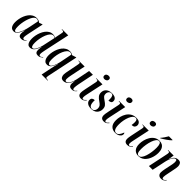

<svg xmlns="http://www.w3.org/2000/svg" viewBox="314 -2324 4127 4127"><g transform="rotate(45 2377.5 -260.5)"><path d="M142 10Q80 10 52.5 -35.5Q25 -81 25 -157Q25 -204 35 -257Q45 -310 66 -361Q87 -412 119 -454Q151 -496 195 -521Q239 -546 295 -546Q330 -546 356.5 -534.5Q383 -523 400 -509L471 -535H480L407 -191Q404 -176 399.5 -153Q395 -130 391.5 -107Q388 -84 388 -68Q388 -22 421 -22Q435 -22 448 -30.5Q461 -39 476 -53L481 -43Q463 -25 436 -7.5Q409 10 367 10Q288 10 288 -76Q288 -100 291.5 -123.5Q295 -147 300 -175H297Q263 -77 227 -33.5Q191 10 142 10ZM178 -13Q202 -13 228 -51.5Q254 -90 277.5 -152Q301 -214 315 -285L361 -510Q350 -524 335.5 -529.5Q321 -535 305 -535Q273 -535 246 -508.5Q219 -482 198 -437.5Q177 -393 162 -339.5Q147 -286 139.5 -232.5Q132 -179 132 -134Q132 -69 143 -41Q154 -13 178 -13Z M636 10Q596 10 572.5 -13Q549 -36 539 -74.5Q529 -113 529 -158Q529 -207 539.5 -260.5Q550 -314 570.5 -364.5Q591 -415 622 -456Q653 -497 693.5 -521.5Q734 -546 785 -546Q815 -546 834 -539Q853 -532 868 -519Q870 -536 874 -556.5Q878 -577 880 -588L899 -680Q905 -706 905 -722Q905 -734 896 -742Q887 -750 859 -750H843L845 -760H1034L913 -197Q909 -178 904 -153Q899 -128 895 -104Q891 -80 891 -65Q891 -37 899 -25.5Q907 -14 924 -14Q939 -14 954.5 -25.5Q970 -37 983 -50L989 -41Q963 -18 939.5 -4Q916 10 876 10Q796 10 796 -78Q796 -106 799 -128Q802 -150 806 -176H802Q779 -103 752 -62.5Q725 -22 695.5 -6Q666 10 636 10ZM684 -22Q702 -22 720.5 -40.5Q739 -59 755 -89Q771 -119 783.5 -152Q796 -185 802 -213L865 -505Q848 -533 812 -533Q775 -533 743 -497.5Q711 -462 687.5 -403.5Q664 -345 650.5 -276Q637 -207 637 -141Q637 -73 651 -47.5Q665 -22 684 -22Z M1270 19Q1278 -22 1290.5 -73Q1303 -124 1314 -164H1309Q1283 -78 1245 -34Q1207 10 1153 10Q1113 10 1087.5 -12.5Q1062 -35 1049.5 -73.5Q1037 -112 1037 -160Q1037 -209 1048 -263Q1059 -317 1080.5 -367.5Q1102 -418 1134 -458Q1166 -498 1208 -522Q1250 -546 1302 -546Q1336 -546 1354.5 -538Q1373 -530 1388 -516L1485 -546H1494L1347 155Q1341 182 1341 200Q1341 229 1386 229H1410L1408 240H1225ZM1202 -22Q1220 -22 1238 -41Q1256 -60 1271.5 -91.5Q1287 -123 1299.5 -161Q1312 -199 1319 -237L1372 -507Q1366 -518 1354 -525.5Q1342 -533 1324 -533Q1287 -533 1254.5 -499.5Q1222 -466 1197.5 -410Q1173 -354 1159.5 -285.5Q1146 -217 1146 -147Q1146 -77 1162.5 -49.5Q1179 -22 1202 -22Z M1910 10Q1855 10 1837 -15Q1819 -40 1819 -74Q1819 -89 1821.5 -115.5Q1824 -142 1828 -158H1824Q1794 -69 1750 -30Q1706 9 1653 9Q1600 9 1579.5 -22Q1559 -53 1559 -97Q1559 -122 1565 -156Q1571 -190 1577 -218L1619 -430Q1624 -455 1626.5 -472.5Q1629 -490 1629 -499Q1629 -514 1623 -520Q1617 -526 1592 -526H1574L1576 -536H1757L1686 -191Q1679 -161 1675 -129Q1671 -97 1671 -79Q1671 -49 1679.5 -36Q1688 -23 1704 -23Q1726 -23 1746 -41Q1766 -59 1783 -88.5Q1800 -118 1812 -152.5Q1824 -187 1830 -221L1893 -536H2008L1932 -162Q1927 -134 1923.5 -107.5Q1920 -81 1920 -61Q1920 -10 1949 -10Q1967 -10 1983 -23.5Q1999 -37 2013 -56L2018 -49Q1999 -24 1976 -7Q1953 10 1910 10Z M2248 -644Q2225 -644 2208 -656Q2191 -668 2191 -694Q2191 -729 2214 -745Q2237 -761 2266 -761Q2290 -761 2307.5 -750Q2325 -739 2325 -712Q2325 -679 2301.5 -661.5Q2278 -644 2248 -644ZM2189 10Q2095 10 2095 -86Q2095 -104 2098.5 -131.5Q2102 -159 2111 -200L2162 -446Q2165 -460 2167 -472Q2169 -484 2169 -496Q2169 -512 2159.5 -519Q2150 -526 2121 -526H2110L2112 -536H2299L2215 -143Q2208 -113 2205.5 -92.5Q2203 -72 2203 -57Q2203 -37 2208.5 -24.5Q2214 -12 2230 -12Q2246 -12 2263.5 -26.5Q2281 -41 2297 -60L2304 -51Q2282 -25 2256.5 -7.5Q2231 10 2189 10Z M2491 10Q2418 10 2377.5 -22.5Q2337 -55 2337 -102Q2337 -142 2361.5 -160.5Q2386 -179 2423 -179Q2422 -170 2422 -161Q2422 -152 2422 -143Q2423 -67 2446.5 -33.5Q2470 0 2512 0Q2550 0 2573 -28.5Q2596 -57 2596 -104Q2596 -143 2576 -170.5Q2556 -198 2506 -231Q2458 -262 2428.5 -298Q2399 -334 2399 -389Q2399 -460 2447 -503Q2495 -546 2580 -546Q2634 -546 2665.5 -532Q2697 -518 2709.5 -495.5Q2722 -473 2722 -448Q2722 -411 2698.5 -396Q2675 -381 2635 -381Q2635 -394 2635.5 -405.5Q2636 -417 2636 -428Q2635 -481 2620.5 -508.5Q2606 -536 2569 -536Q2536 -536 2512.5 -509Q2489 -482 2489 -435Q2489 -398 2509.5 -375Q2530 -352 2576 -321Q2629 -287 2655.5 -253.5Q2682 -220 2682 -162Q2682 -89 2634 -39.5Q2586 10 2491 10Z M2939 -644Q2916 -644 2899 -656Q2882 -668 2882 -694Q2882 -729 2905 -745Q2928 -761 2957 -761Q2981 -761 2998.5 -750Q3016 -739 3016 -712Q3016 -679 2992.5 -661.5Q2969 -644 2939 -644ZM2880 10Q2786 10 2786 -86Q2786 -104 2789.5 -131.5Q2793 -159 2802 -200L2853 -446Q2856 -460 2858 -472Q2860 -484 2860 -496Q2860 -512 2850.5 -519Q2841 -526 2812 -526H2801L2803 -536H2990L2906 -143Q2899 -113 2896.5 -92.5Q2894 -72 2894 -57Q2894 -37 2899.5 -24.5Q2905 -12 2921 -12Q2937 -12 2954.5 -26.5Q2972 -41 2988 -60L2995 -51Q2973 -25 2947.5 -7.5Q2922 10 2880 10Z M3230 9Q3144 9 3096 -41.5Q3048 -92 3048 -199Q3048 -253 3063.5 -313Q3079 -373 3111.5 -425Q3144 -477 3196.5 -510Q3249 -543 3323 -543Q3396 -543 3425 -513.5Q3454 -484 3454 -445Q3454 -413 3433.5 -387.5Q3413 -362 3359 -362Q3363 -383 3365 -406.5Q3367 -430 3367 -456Q3366 -499 3352 -515.5Q3338 -532 3313 -532Q3280 -532 3251.5 -501.5Q3223 -471 3201.5 -419.5Q3180 -368 3168 -305Q3156 -242 3156 -178Q3156 -88 3178.5 -45.5Q3201 -3 3240 -3Q3284 -3 3311.5 -37.5Q3339 -72 3363 -136Q3369 -132 3374 -122Q3379 -112 3379 -93Q3379 -68 3360.5 -44.5Q3342 -21 3308.5 -6Q3275 9 3230 9Z M3654 -644Q3631 -644 3614 -656Q3597 -668 3597 -694Q3597 -729 3620 -745Q3643 -761 3672 -761Q3696 -761 3713.5 -750Q3731 -739 3731 -712Q3731 -679 3707.5 -661.5Q3684 -644 3654 -644ZM3595 10Q3501 10 3501 -86Q3501 -104 3504.5 -131.5Q3508 -159 3517 -200L3568 -446Q3571 -460 3573 -472Q3575 -484 3575 -496Q3575 -512 3565.5 -519Q3556 -526 3527 -526H3516L3518 -536H3705L3621 -143Q3614 -113 3611.5 -92.5Q3609 -72 3609 -57Q3609 -37 3614.5 -24.5Q3620 -12 3636 -12Q3652 -12 3669.5 -26.5Q3687 -41 3703 -60L3710 -51Q3688 -25 3662.5 -7.5Q3637 10 3595 10Z M3931 10Q3855 10 3808.5 -39.5Q3762 -89 3762 -191Q3762 -247 3777.5 -308.5Q3793 -370 3825.5 -424Q3858 -478 3908.5 -512Q3959 -546 4029 -546Q4074 -546 4111 -525.5Q4148 -505 4170 -460.5Q4192 -416 4192 -344Q4192 -301 4182.5 -252.5Q4173 -204 4153 -157.5Q4133 -111 4102 -73Q4071 -35 4028.5 -12.5Q3986 10 3931 10ZM3936 0Q3972 0 4000 -36Q4028 -72 4047 -131Q4066 -190 4076 -259Q4086 -328 4086 -393Q4086 -536 4022 -536Q3988 -536 3960 -500.5Q3932 -465 3911.5 -406.5Q3891 -348 3879.5 -278Q3868 -208 3868 -138Q3868 -62 3885.5 -31Q3903 0 3936 0ZM3992 -604Q4019 -633 4048 -675.5Q4077 -718 4098 -756H4211L4209 -746Q4198 -733 4174.5 -713.5Q4151 -694 4120 -672Q4089 -650 4057.5 -630Q4026 -610 4000 -596H3990Z M4620 10Q4574 10 4548.5 -16Q4523 -42 4523 -87Q4523 -110 4527 -138Q4531 -166 4538 -202L4568 -344Q4572 -362 4578 -395.5Q4584 -429 4584 -455Q4584 -474 4578.5 -494.5Q4573 -515 4550 -515Q4522 -515 4497.5 -484.5Q4473 -454 4454.5 -407Q4436 -360 4426 -312L4360 0H4246L4339 -445Q4342 -459 4344 -472Q4346 -485 4346 -494Q4346 -509 4339.5 -517.5Q4333 -526 4308 -526H4294L4295 -536H4463L4441 -401H4443Q4474 -482 4511 -513.5Q4548 -545 4601 -545Q4654 -545 4675 -513Q4696 -481 4696 -439Q4696 -413 4691 -381Q4686 -349 4679 -319L4648 -164Q4642 -135 4637.5 -108.5Q4633 -82 4633 -60Q4633 -13 4663 -13Q4682 -13 4697.5 -27.5Q4713 -42 4728 -59L4734 -51Q4713 -23 4687 -6.5Q4661 10 4620 10Z"/></g></svg>

Font: Noto Serif Display ExtraCondensed SemiBold
Style: Italic
Weight: 600
Width: 2
Italic angle: -12°
Designer: Monotype Design Team
Foundry: Monotype Imaging Inc.
Version: Version 2.009